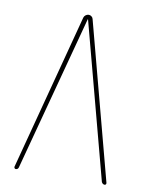

<svg xmlns="http://www.w3.org/2000/svg" viewBox="-83 -791 666 852"><g transform="rotate(10 250.0 -365.0)"><path d="M46.9 0Q43.9 0 41.5 -2.9Q39.1 -5.9 40 -9.8L225.6 -713.9Q227.5 -720.7 233.9 -725.6Q240.2 -730.5 247.6 -730.5Q254.9 -730.5 260.7 -725.6Q266.6 -720.7 267.6 -713.9L454.1 -9.8Q455.1 -5.9 453.1 -2.9Q451.2 0 447.3 0Q438.5 0 433.6 -9.8L248 -709Q248 -710 247.1 -710Q246.1 -710 246.1 -709L59.6 -9.8Q56.6 0 46.9 0Z"/></g></svg>

Font: Rounded Mgen+ 1mn thin
Style: Regular
Weight: 100
Designer: [Source Han Sans]
Ryoko NISHIZUKA  (kana & ideographs); Paul D. Hunt (Latin, Greek & Cyrillic); Wenlong ZHANG  (bopomofo
Version: Version 1.059.20150602